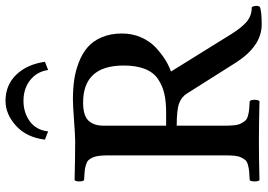

<svg xmlns="http://www.w3.org/2000/svg" viewBox="-152 -776 938 673"><g transform="rotate(-90 316.5 -439.0)"><path d="M212.9 -543.9V-325.2H258.8Q296.9 -325.2 324.2 -331.3Q351.6 -337.4 375.5 -353Q399.4 -368.7 411.6 -398.9Q423.8 -429.2 423.8 -474.1Q423.8 -616.2 293.9 -616.2Q248.5 -616.2 230.7 -597.4Q212.9 -578.6 212.9 -543.9ZM160.2 0Q104 0 22 2Q17.6 -2.4 17.6 -15.1Q17.6 -27.8 22 -32.2Q42.5 -33.2 53 -34.2Q63.5 -35.2 75.2 -38.3Q86.9 -41.5 91.8 -46.9Q96.7 -52.2 101.6 -62.3Q106.4 -72.3 107.7 -86.2Q108.9 -100.1 108.9 -121.1V-524.9Q108.9 -545.4 107.4 -558.8Q106 -572.3 101.6 -582.3Q97.2 -592.3 91.8 -597.7Q86.4 -603 75.2 -606.4Q64 -609.9 52.7 -610.8Q41.5 -611.8 22 -612.8Q17.6 -617.2 17.6 -629.4Q17.6 -641.6 22 -646Q107.9 -644 160.2 -644Q184.6 -644.5 234.4 -648.2Q284.2 -651.9 304.2 -651.9Q341.3 -651.9 372.8 -647.5Q404.3 -643.1 435.3 -631.1Q466.3 -619.1 488 -600.3Q509.8 -581.5 522.9 -550.8Q536.1 -520 536.1 -480Q536.1 -443.8 522.5 -412.8Q508.8 -381.8 486.6 -361.3Q464.4 -340.8 443.8 -328.1Q423.3 -315.4 402.8 -308.1L533.2 -98.1Q555.7 -61.5 576.9 -43.2Q598.1 -24.9 628.9 -24.9Q636.7 -9.3 629.9 2.9Q616.2 9.8 567.9 9.8Q492.7 9.8 435.1 -79.1L325.2 -252.9Q313.5 -271.5 290.8 -279.8Q268.1 -288.1 212.9 -288.1V-122.1Q212.9 -101.1 214.4 -86.7Q215.8 -72.3 220.9 -62.5Q226.1 -52.7 231.2 -47.1Q236.3 -41.5 247.8 -38.3Q259.3 -35.2 269.5 -34.2Q279.8 -33.2 298.8 -32.2Q303.7 -27.8 303.7 -15.1Q303.7 -2.4 298.8 2Q212.9 0 160.2 0ZM437 -750 408.2 -738.8Q402.3 -778.3 372.6 -801.8Q342.8 -825.2 299.8 -825.2Q259.3 -825.2 228.5 -803.2Q197.8 -781.2 192.9 -738.8L164.1 -750Q171.9 -814.5 212.6 -851.3Q253.4 -888.2 299.8 -888.2Q355 -888.2 391.4 -850.8Q427.7 -813.5 437 -750Z"/></g></svg>

Font: Common Serif Medium
Style: Regular
Weight: 500
Designer: Philipp H. Poll, Khaled Hosny
Foundry: Stefan Peev, Context Ltd.
Version: Version 1.026